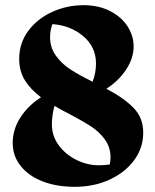

<svg xmlns="http://www.w3.org/2000/svg" viewBox="-20 -705 598 740"><path d="M532 -194Q532 -135 497 -87.5Q462 -40 402 -12.5Q342 15 268 15Q198 15 144 -6Q90 -27 59.5 -65.5Q29 -104 29 -154Q29 -206 58.5 -252Q88 -298 138 -330Q98 -360 76 -395.5Q54 -431 54 -478Q54 -539 89 -586Q124 -633 181 -659Q238 -685 302 -685Q360 -685 404 -662.5Q448 -640 471.5 -603.5Q495 -567 495 -526Q495 -480 465.5 -436Q436 -392 390 -363Q458 -327 495 -289Q532 -251 532 -194ZM182 -612Q173 -588 173 -562Q173 -522 195 -491Q217 -460 250.5 -438Q284 -416 337 -390Q350 -425 350 -460Q350 -524 301 -565.5Q252 -607 182 -612ZM360 -68Q381 -68 403 -71Q406 -85 406 -98Q406 -137 384.5 -167Q363 -197 330.5 -218Q298 -239 243 -268Q218 -280 190 -297Q180 -261 180 -225Q180 -181 206.5 -145Q233 -109 275 -88.5Q317 -68 360 -68Z"/></svg>

Font: Rakkas
Style: Regular
Weight: 400
Designer: Zeynep Akay
Foundry: Zeynep Akay
Version: Version 2.000